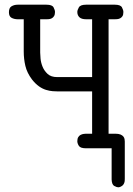

<svg xmlns="http://www.w3.org/2000/svg" viewBox="-20 -631 565 817"><path d="M18 -579Q18 -598 29.5 -604.5Q41 -611 55 -611H178Q202 -611 208 -599.5Q214 -588 214 -580Q214 -569 210 -562.5Q206 -556 200 -553Q194 -550 188 -549.5Q182 -549 179 -549H151V-407Q151 -399 152.5 -382Q154 -365 161 -347.5Q168 -330 182.5 -316.5Q197 -303 223 -303H372V-549H347Q327 -549 318 -557.5Q309 -566 309 -580Q309 -588 315.5 -599.5Q322 -611 346 -611H469Q493 -611 499 -599.5Q505 -588 505 -580Q505 -568 501 -562Q497 -556 491 -553Q485 -550 478.5 -549.5Q472 -549 468 -549H442V-62H471Q485 -62 493 -58.5Q501 -55 505 -50Q509 -45 510 -39Q511 -33 511 -29V128Q511 138 510 143Q507 155 498.5 160.5Q490 166 483 166Q477 166 466.5 160.5Q456 155 455 133V0H346Q322 0 315.5 -10.5Q309 -21 309 -30Q309 -41 313 -47.5Q317 -54 323 -57Q329 -60 335 -61Q341 -62 345 -62H372V-242H227Q217 -242 204 -243Q191 -244 176 -248.5Q161 -253 146 -263.5Q131 -274 116 -293Q95 -321 88 -350.5Q81 -380 81 -412V-549H56Q41 -549 29.5 -555Q18 -561 18 -579Z"/></svg>

Font: CMU Typewriter Custom
Style: Regular
Weight: 500
Monospace: yes
Version: Version 0.7.0